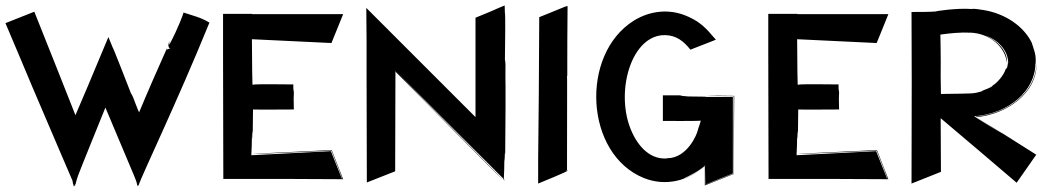

<svg xmlns="http://www.w3.org/2000/svg" viewBox="-20 -654 3861 705"><path d="M654 -608C654 -605 634 -550 603 -492C600 -487 601 -499 603 -505C594 -485 600 -476 606 -477C599 -474 592 -472 592 -472L594 -479C560 -403 523 -319 491 -242V-241C490 -241 469 -295 469 -296C464 -308 464 -306 461 -311C440 -365 394 -483 394 -479L378 -518C303 -337 293 -316 257 -231C214 -340 174 -441 106 -611L0 -569C34 -490 66 -412 100 -332L206 -84C219 -53 233 -22 246 9L248 20V22H249L251 31L253 26L255 30L257 21H259L258 20C266 -8 255 18 316 -133L367 -259C494 42 478 2 485 30L487 25L488 29C500 -10 629 -276 749 -571C716 -591 689 -596 654 -608Z M903 -88C966 -90 1123 -98 1197 -101L1238 3C1221 -40 1220 -42 1237 2L1235 1L1195 -99L903 -84V-88C904 -101 905 -136 905 -154C905 -158 905 -147 906 -143C906 -170 907 -171 907 -160V-173L908 -166L909 -252C916 -251 1052 -252 1059 -252C1058 -321 1058 -272 1059 -313C1058 -334 1057 -311 1057 -344C1046 -344 908 -346 912 -343H907C906 -423 906 -333 905 -510L1197 -496C1212 -532 1226 -568 1240 -602H906V-603H799V-528V-454C799 -284 800 -147 800 3H1030C1105 3 1175 4 1240 4L1198 -103C906 -89 952 -92 903 -88Z M1836 -419C1835 -431 1835 -430 1834 -435C1835 -490 1836 -608 1834 -605L1833 -634C1782 -613 1815 -625 1726 -589V-224L1325 -625L1326 -503V-383L1327 16L1431 -25L1432 -391C1836 18 1826 6 1826 6C1820 -2 1679 -143 1640 -183L1435 -389L1430 -393V-394L1435 -389C1578 -246 1568 -255 1430 -396C1852 25 1826 0 1829 3C1825 1 1831 7 1833 9L1830 2C1831 -8 1832 -53 1832 -74C1832 -79 1832 -67 1833 -61C1833 -91 1834 -93 1834 -81V-95L1835 -88C1838 -421 1835 -304 1836 -419Z M2064 -28C2063 -29 2058 -28 2056 -27L2062 -30V-37C2062 -292 2063 -369 2062 -377C2062 -376 2063 -375 2063 -374V-433C2063 -437 2063 -551 2064 -625V-632C2059 -631 2058 -630 2057 -630H2056C2048 -626 1969 -595 1960 -591C1960 -479 1957 -104 1956 -68V20C1962 17 2071 -26 2064 -28Z M2571 -302 2674 -301 2673 -16 2654 -9C2659 -10 2657 -10 2649 -7L2569 25C2603 11 2627 2 2642 -4C2628 2 2604 11 2570 24L2571 -38V23L2671 -17V-298H2571C2571 -299 2571 -299 2570 -299L2496 -300C2491 -300 2503 -301 2508 -301C2479 -301 2477 -302 2489 -303H2476L2482 -304H2414V-210C2415 -210 2542 -209 2553 -211C2553 -206 2543 -181 2542 -175C2540 -163 2504 -73 2430 -73L2426 -72C2361 -69 2316 -125 2293 -187C2241 -327 2301 -528 2423 -525C2463 -524 2490 -503 2514 -473C2515 -472 2515 -471 2516 -472C2619 -512 2609 -508 2608 -509C2595 -522 2575 -552 2540 -575C2526 -584 2512 -591 2497 -597C2438 -621 2368 -616 2307 -578C2109 -454 2127 -87 2345 0C2423 31 2506 11 2568 -44V27L2674 -15L2676 -302C2600 -303 2622 -303 2571 -302ZM2487 3 2491 1C2510 -8 2541 -22 2570 -47V-46C2545 -24 2519 -8 2487 3ZM2654 -9C2652 -8 2648 -6 2642 -4L2649 -7Z M2905 -88C2968 -90 3125 -98 3199 -101L3240 3C3223 -40 3222 -42 3239 2L3237 1L3197 -99L2905 -84V-88C2906 -101 2907 -136 2907 -154C2907 -158 2907 -147 2908 -143C2908 -170 2909 -171 2909 -160V-173L2910 -166L2911 -252C2918 -251 3054 -252 3061 -252C3060 -321 3060 -272 3061 -313C3060 -334 3059 -311 3059 -344C3048 -344 2910 -346 2914 -343H2909C2908 -423 2908 -333 2907 -510L3199 -496C3214 -532 3228 -568 3242 -602H2908V-603H2801V-528V-454C2801 -284 2802 -147 2802 3H3032C3107 3 3177 4 3242 4L3200 -103C2908 -89 2954 -92 2905 -88Z M3567 -222 3650 -168 3557 -227C3683 -236 3782 -320 3782 -422C3783 -416 3783 -424 3783 -436C3783 -453 3778 -468 3775 -476C3772 -487 3774 -482 3770 -490C3769 -492 3771 -490 3773 -486L3768 -496L3771 -492C3740 -560 3667 -605 3592 -617C3549 -624 3555 -621 3547 -621C3493 -625 3414 -613 3417 -612C3401 -610 3344 -610 3327 -610C3328 -388 3328 -363 3327 20L3435 -23L3434 -220C3435 -220 3712 16 3713 17L3785 -86L3592 -208C3750 -108 3596 -203 3567 -222ZM3434 -374C3435 -439 3433 -527 3433 -527C3469 -532 3507 -536 3545 -534C3607 -531 3664 -491 3676 -432L3678 -422C3680 -476 3627 -520 3568 -532C3558 -534 3597 -529 3630 -506C3620 -513 3608 -520 3595 -525C3643 -509 3682 -470 3682 -422C3680 -425 3681 -414 3677 -403C3677 -402 3677 -405 3676 -406C3676 -404 3674 -397 3674 -402L3673 -399V-401C3666 -378 3643 -351 3625 -340C3623 -338 3624 -338 3623 -337C3621 -336 3614 -331 3600 -326C3591 -323 3585 -320 3586 -319C3551 -309 3561 -311 3435 -309ZM3786 -421C3782 -308 3674 -236 3563 -226L3566 -224C3675 -234 3788 -311 3786 -421ZM3567 -222 3562 -225ZM3566 -224 3592 -208C3584 -213 3575 -218 3566 -224Z"/></svg>

Font: HIVNotRetro
Style: Regular
Weight: 400
Designer: Feorag
Foundry: Feorag
Version: Version 1.000;PS 001.000;hotconv 1.0.88;makeotf.lib2.5.64775